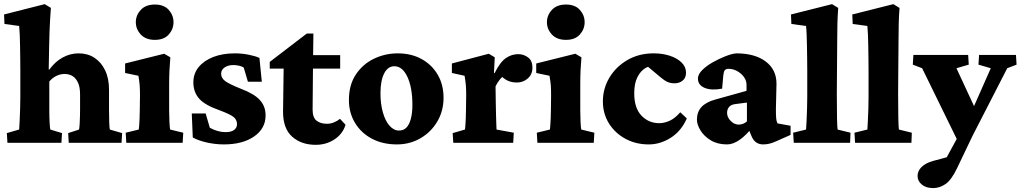

<svg xmlns="http://www.w3.org/2000/svg" viewBox="-22 -703 5023 945"><path d="M14.6 0 11.7 -47.9 72.3 -65.4Q73.2 -78.1 74.7 -106.9Q76.2 -135.7 77.1 -168.9Q78.1 -202.1 78.1 -227.5V-351.6Q78.1 -385.7 77.6 -417.5Q77.1 -449.2 76.7 -478.5Q76.2 -507.8 75.2 -532.2Q74.2 -556.6 72.3 -575.2L0 -585L-2 -631.8L198.2 -682.6L228.5 -664.1Q226.6 -634.8 224.6 -606.9Q222.7 -579.1 221.7 -545.9Q220.7 -512.7 219.7 -468.3Q218.8 -423.8 217.8 -361.3L220.7 -360.4Q250 -400.4 287.1 -420.4Q324.2 -440.4 365.2 -440.4Q409.2 -440.4 442.4 -418.9Q475.6 -397.5 495.1 -357.4Q514.6 -317.4 514.6 -261.7V-163.1Q514.6 -130.9 515.6 -101.6Q516.6 -72.3 518.6 -65.4L579.1 -47.9L576.2 0H316.4L313.5 -47.9L367.2 -65.4Q369.1 -76.2 370.1 -93.8Q371.1 -111.3 371.6 -130.9Q372.1 -150.4 372.1 -164.1V-238.3Q372.1 -274.4 361.8 -296.4Q351.6 -318.4 335 -328.6Q318.4 -338.9 295.9 -338.9Q275.4 -338.9 255.9 -329.6Q236.3 -320.3 220.7 -301.8V-159.2Q220.7 -127 222.2 -100.1Q223.6 -73.2 225.6 -65.4L283.2 -47.9L280.3 0Z M599.6 0 596.7 -49.8 661.1 -65.4Q662.1 -69.3 663.1 -85Q664.1 -100.6 665 -121.1Q666 -141.6 666 -161.1L667 -234.4Q667 -262.7 665.5 -282.7Q664.1 -302.7 659.2 -330.1L593.8 -343.8V-390.6L786.1 -438.5L816.4 -420.9Q813.5 -388.7 812 -356.4Q810.5 -324.2 810.5 -284.2V-159.2Q810.5 -131.8 812 -102.5Q813.5 -73.2 815.4 -65.4L879.9 -49.8L877 0ZM740.2 -506.8Q695.3 -506.8 670.9 -533.2Q646.5 -559.6 646.5 -593.8Q646.5 -627.9 670.9 -654.3Q695.3 -680.7 740.2 -680.7Q785.2 -680.7 808.6 -654.3Q832 -627.9 832 -593.8Q832 -559.6 808.6 -533.2Q785.2 -506.8 740.2 -506.8Z M1080.1 7.8Q1038.1 7.8 996.6 -1.5Q955.1 -10.7 926.8 -26.4L921.9 -144.5H990.2L1010.7 -74.2Q1049.8 -52.7 1087.9 -52.7Q1116.2 -52.7 1130.4 -63.5Q1144.5 -74.2 1144.5 -91.8Q1144.5 -113.3 1127.9 -127Q1111.3 -140.6 1058.6 -160.2Q986.3 -185.5 958 -217.8Q929.7 -250 929.7 -297.9Q929.7 -340.8 955.6 -372.6Q981.4 -404.3 1027.3 -422.4Q1073.2 -440.4 1133.8 -440.4Q1167 -440.4 1200.2 -434.1Q1233.4 -427.7 1254.9 -418L1266.6 -300.8H1198.2L1177.7 -370.1Q1168 -377 1153.3 -379.9Q1138.7 -382.8 1127 -382.8Q1100.6 -382.8 1083.5 -371.1Q1066.4 -359.4 1066.4 -339.8Q1066.4 -318.4 1087.4 -303.2Q1108.4 -288.1 1165 -265.6Q1229.5 -241.2 1257.3 -210.4Q1285.2 -179.7 1285.2 -134.8Q1285.2 -70.3 1228.5 -31.2Q1171.9 7.8 1080.1 7.8Z M1678.7 -88.9Q1665 -43.9 1624.5 -17.1Q1584 9.8 1532.2 9.8Q1460.9 9.8 1416 -30.3Q1371.1 -70.3 1371.1 -152.3L1374 -365.2H1305.7V-398.4L1488.3 -538.1H1520.5L1518.6 -391.6L1516.6 -163.1Q1516.6 -125 1535.6 -109.4Q1554.7 -93.8 1587.9 -93.8Q1604.5 -93.8 1621.6 -100.6Q1638.7 -107.4 1651.4 -118.2ZM1470.7 -365.2V-431.6H1652.3V-365.2Z M1931.6 7.8Q1862.3 7.8 1809.1 -20Q1755.9 -47.9 1725.6 -97.7Q1695.3 -147.5 1695.3 -210.9Q1695.3 -285.2 1729.5 -336.4Q1763.7 -387.7 1818.8 -414.1Q1874 -440.4 1935.5 -440.4Q2002 -440.4 2052.7 -412.6Q2103.5 -384.8 2132.3 -335.4Q2161.1 -286.1 2161.1 -221.7Q2161.1 -157.2 2130.4 -105Q2099.6 -52.7 2047.4 -22.5Q1995.1 7.8 1931.6 7.8ZM1941.4 -60.5Q1963.9 -60.5 1978 -74.7Q1992.2 -88.9 2000 -117.7Q2007.8 -146.5 2007.8 -186.5Q2007.8 -271.5 1983.4 -324.2Q1959 -377 1918.9 -377Q1886.7 -377 1868.7 -341.3Q1850.6 -305.7 1850.6 -243.2Q1850.6 -192.4 1862.3 -150.4Q1874 -108.4 1895 -84.5Q1916 -60.5 1941.4 -60.5Z M2209 0 2206.1 -47.9 2266.6 -65.4Q2267.6 -69.3 2268.6 -85Q2269.5 -100.6 2270.5 -121.6Q2271.5 -142.6 2271.5 -161.1L2272.5 -234.4Q2272.5 -261.7 2271 -281.7Q2269.5 -301.8 2264.6 -330.1L2202.1 -343.8V-390.6L2383.8 -438.5L2413.1 -420.9L2409.2 -343.8L2412.1 -342.8Q2439.5 -397.5 2467.8 -417Q2496.1 -436.5 2528.3 -436.5Q2555.7 -436.5 2577.1 -420.4Q2598.6 -404.3 2598.6 -370.1Q2598.6 -336.9 2575.7 -316.9Q2552.7 -296.9 2522.5 -296.9Q2497.1 -296.9 2477.5 -305.7Q2458 -314.5 2433.6 -338.9L2464.8 -336.9Q2450.2 -327.1 2438 -311.5Q2425.8 -295.9 2417 -278.3L2418 -205.1Q2418.9 -166 2419.4 -136.2Q2419.9 -106.4 2420.9 -88.4Q2421.9 -70.3 2421.9 -65.4L2506.8 -49.8L2503.9 0Z M2623 0 2620.1 -49.8 2684.6 -65.4Q2685.5 -69.3 2686.5 -85Q2687.5 -100.6 2688.5 -121.1Q2689.5 -141.6 2689.5 -161.1L2690.4 -234.4Q2690.4 -262.7 2689 -282.7Q2687.5 -302.7 2682.6 -330.1L2617.2 -343.8V-390.6L2809.6 -438.5L2839.8 -420.9Q2836.9 -388.7 2835.4 -356.4Q2834 -324.2 2834 -284.2V-159.2Q2834 -131.8 2835.4 -102.5Q2836.9 -73.2 2838.9 -65.4L2903.3 -49.8L2900.4 0ZM2763.7 -506.8Q2718.8 -506.8 2694.3 -533.2Q2669.9 -559.6 2669.9 -593.8Q2669.9 -627.9 2694.3 -654.3Q2718.8 -680.7 2763.7 -680.7Q2808.6 -680.7 2832 -654.3Q2855.5 -627.9 2855.5 -593.8Q2855.5 -559.6 2832 -533.2Q2808.6 -506.8 2763.7 -506.8Z M3170.9 7.8Q3107.4 7.8 3056.2 -20Q3004.9 -47.9 2975.1 -95.7Q2945.3 -143.6 2945.3 -204.1Q2945.3 -266.6 2977.1 -320.3Q3008.8 -374 3065.4 -407.2Q3122.1 -440.4 3195.3 -440.4Q3238.3 -440.4 3274.4 -428.7Q3310.5 -417 3332.5 -395.5Q3354.5 -374 3354.5 -345.7Q3354.5 -319.3 3337.9 -306.2Q3321.3 -293 3298.8 -293Q3278.3 -293 3263.2 -299.8Q3248 -306.6 3229.5 -322.3L3150.4 -388.7L3206.1 -377.9Q3180.7 -382.8 3155.8 -368.7Q3130.9 -354.5 3115.2 -323.2Q3099.6 -292 3099.6 -244.1Q3099.6 -170.9 3135.3 -133.8Q3170.9 -96.7 3222.7 -96.7Q3247.1 -96.7 3273.4 -108.4Q3299.8 -120.1 3326.2 -150.4L3358.4 -120.1Q3331.1 -57.6 3279.3 -24.9Q3227.5 7.8 3170.9 7.8Z M3556.6 7.8Q3509.8 7.8 3476.6 -12.2Q3443.4 -32.2 3425.8 -61Q3408.2 -89.8 3408.2 -114.3Q3408.2 -151.4 3430.2 -175.8Q3452.1 -200.2 3498 -212.9L3652.3 -255.9V-285.2Q3652.3 -305.7 3640.1 -323.2Q3627.9 -340.8 3607.4 -352.5Q3586.9 -364.3 3564.5 -364.3Q3550.8 -364.3 3545.4 -357.4Q3540 -350.6 3538.1 -333L3532.2 -266.6Q3479.5 -256.8 3446.3 -270.5Q3413.1 -284.2 3413.1 -316.4Q3413.1 -336.9 3434.1 -357.9Q3455.1 -378.9 3486.3 -396.5Q3517.6 -414.1 3548.8 -426.3Q3580.1 -438.5 3601.6 -440.4Q3693.4 -440.4 3746.6 -400.4Q3799.8 -360.4 3799.8 -291L3796.9 -165Q3796.9 -134.8 3798.3 -120.1Q3799.8 -105.5 3804.7 -95.7L3869.1 -84V-39.1L3800.8 -8.8Q3782.2 0 3766.1 3.9Q3750 7.8 3734.4 7.8Q3693.4 7.8 3676.8 -33.2L3657.2 -80.1L3679.7 -75.2Q3650.4 -37.1 3618.2 -14.6Q3585.9 7.8 3556.6 7.8ZM3614.3 -89.8Q3625 -89.8 3635.3 -93.8Q3645.5 -97.7 3654.3 -105.5V-198.2L3602.5 -191.4Q3578.1 -189.5 3567.4 -177.7Q3556.6 -166 3556.6 -147.5Q3556.6 -126 3574.2 -107.9Q3591.8 -89.8 3614.3 -89.8Z M3884.8 0 3881.8 -49.8 3945.3 -65.4Q3946.3 -78.1 3947.8 -106.9Q3949.2 -135.7 3950.2 -168.9Q3951.2 -202.1 3951.2 -227.5V-352.5Q3951.2 -384.8 3950.7 -416.5Q3950.2 -448.2 3949.7 -477.5Q3949.2 -506.8 3948.2 -531.7Q3947.3 -556.6 3945.3 -575.2L3873 -585L3871.1 -631.8L4073.2 -682.6L4103.5 -664.1Q4100.6 -624 4099.6 -585.4Q4098.6 -546.9 4098.6 -499Q4098.6 -451.2 4097.7 -379.9L4096.7 -241.2Q4096.7 -169.9 4097.7 -123Q4098.6 -76.2 4100.6 -65.4L4164.1 -49.8L4162.1 0Z M4186.5 0 4183.6 -49.8 4247.1 -65.4Q4248 -78.1 4249.5 -106.9Q4251 -135.7 4252 -168.9Q4252.9 -202.1 4252.9 -227.5V-352.5Q4252.9 -384.8 4252.4 -416.5Q4252 -448.2 4251.5 -477.5Q4251 -506.8 4250 -531.7Q4249 -556.6 4247.1 -575.2L4174.8 -585L4172.9 -631.8L4375 -682.6L4405.3 -664.1Q4402.3 -624 4401.4 -585.4Q4400.4 -546.9 4400.4 -499Q4400.4 -451.2 4399.4 -379.9L4398.4 -241.2Q4398.4 -169.9 4399.4 -123Q4400.4 -76.2 4402.3 -65.4L4465.8 -49.8L4463.9 0Z M4698.2 3.9 4516.6 -367.2 4470.7 -384.8 4473.6 -432.6H4743.2L4746.1 -384.8L4685.5 -367.2L4787.1 -148.4ZM4978.5 -432.6 4981.4 -384.8 4935.5 -367.2 4764.6 -34.2 4687.5 127Q4660.2 183.6 4631.3 203.1Q4602.5 222.7 4571.3 222.7Q4535.2 222.7 4514.6 205.1Q4494.1 187.5 4494.1 163.1Q4494.1 138.7 4513.7 119.1Q4533.2 99.6 4571.3 88.9L4694.3 55.7L4622.1 99.6L4744.1 -124L4757.8 -148.4L4854.5 -367.2L4793.9 -384.8L4796.9 -432.6Z"/></svg>

Font: Crimson Pro ExtraBold
Style: Regular
Weight: 800
Designer: Jacques Le Bailly
Foundry: Baron von Fonthausen
Version: Version 1.003